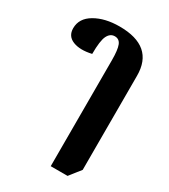

<svg xmlns="http://www.w3.org/2000/svg" viewBox="-195 -654 871 988"><g transform="rotate(30 240.5 -160.0)"><path d="M270 240H370L422 174V-385Q422 -560 218 -560Q132 -560 73.5 -526Q15 -492 15 -433Q15 -386 57.5 -369Q100 -352 166 -367Q166 -446 180.5 -475Q195 -504 222 -504Q249 -504 259.5 -477.5Q270 -451 270 -389Z"/></g></svg>

Font: Noto Serif Thai Condensed Extra
Style: Regular
Weight: 800
Width: 3
Designer: Monotype Design Team
Foundry: Monotype Imaging Inc.
Version: Version 1.901